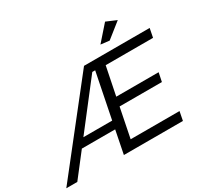

<svg xmlns="http://www.w3.org/2000/svg" viewBox="-228 -1142 1456 1383"><g transform="rotate(-30 500.0 -450.0)"><path d="M502.5 -700H1048.5L1034 -626H640L592.5 -391.5H945L930 -318.5H578L529 -74H935.5L921 0H430L468 -191.5H191L42.5 0H-49ZM681.5 -773.5 793 -900 878 -864 753.5 -765ZM241.5 -257H481L556 -632H532Z"/></g></svg>

Font: Argentum Sans Light
Style: Italic
Weight: 300
Italic angle: -11.3°
Designer: Julieta Ulanovsky (font), Owen Earl (portions from Jones font), Cristiano Sobral (main changes and remaster)
Foundry: Julieta Ulanovsky (font), Owen Earl (portions from Jones font), Cristiano Sobral (main changes and remaster)
Version: Version 3.127